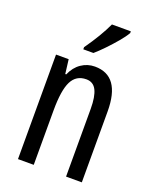

<svg xmlns="http://www.w3.org/2000/svg" viewBox="-143 -847 742 927"><g transform="rotate(20 228.0 -383.0)"><path d="M262 -547Q393 -547 393 -364V0H312V-348Q312 -411 296 -443Q280 -475 244 -475Q192 -475 169 -429Q146 -383 146 -279V0H65V-537H130L139 -464H144Q161 -504 192.5 -525.5Q224 -547 262 -547ZM366 -757Q354 -736 330 -707.5Q306 -679 279.5 -651.5Q253 -624 232 -606H180V-617Q238 -699 269 -766H366Z"/></g></svg>

Font: Noto Sans Myanmar ExtraCondensed
Style: Regular
Weight: 400
Width: 2
Designer: Monotype Design Team
Foundry: Monotype Imaging Inc.
Version: Version 2.107; ttfautohint (v1.8.4.7-5d5b)